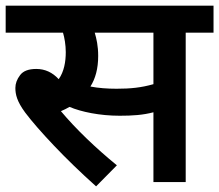

<svg xmlns="http://www.w3.org/2000/svg" viewBox="-20 -642 773 677"><path d="M732.9 -526.9V-622.1H0V-526.9H202.1C207.5 -508.8 211.9 -483.4 211.9 -458C211.9 -424.8 206.1 -389.6 187 -362.8C165 -386.7 138.7 -398.9 107.9 -398.9C80.6 -398.9 61.5 -391.6 50.8 -377C39.6 -362.3 34.2 -347.2 34.2 -332C34.2 -309.1 39.6 -284.7 68.8 -245.1C92.3 -213.9 126 -175.3 169.9 -128.9C213.9 -82.5 263.7 -34.2 318.8 15.1L392.1 -59.1C317.4 -120.1 247.1 -187.5 194.8 -250C205.6 -254.4 215.8 -259.8 225.1 -265.1C266.1 -247.6 331.5 -233.9 401.9 -233.9C447.3 -233.9 483.9 -236.3 521 -246.1V0H634.8V-526.9ZM391.1 -329.1C357.9 -329.1 326.7 -331.5 298.8 -336.9C316.4 -364.7 326.2 -399.9 326.2 -444.8C326.2 -480 320.3 -505.9 314 -526.9H521V-345.2C478 -333 440.4 -329.1 391.1 -329.1Z"/></svg>

Font: Noto Reveo Sans
Style: Regular
Weight: 600
Designer: Monotype Design Team
Foundry: Monotype Imaging Inc.
Version: Version 2.007